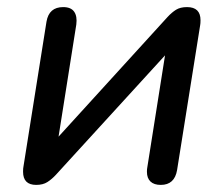

<svg xmlns="http://www.w3.org/2000/svg" viewBox="-20 -514 630 541"><path d="M45 -30Q45 -40 46 -44L111 -453Q118 -494 158 -494Q180 -494 189 -481Q198 -468 195 -445L145 -129L452 -466Q464 -479 476 -486.5Q488 -494 507 -494Q545 -494 545 -457Q545 -448 544 -443L479 -35Q472 7 433 7Q414 7 404 -2.5Q394 -12 394 -30Q394 -38 395 -42L445 -358L138 -22Q126 -9 113.5 -1Q101 7 82 7Q45 7 45 -30Z"/></svg>

Font: SN Pro
Style: Italic
Weight: 400
Italic angle: -9°
Designer: Tobias Whetton
Foundry: Supernotes
Version: Version 1.003